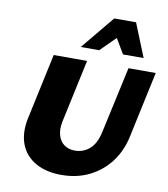

<svg xmlns="http://www.w3.org/2000/svg" viewBox="-99 -1010 971 1110"><g transform="rotate(10 386.0 -455.0)"><path d="M336 17Q247 17 185 -18Q123 -53 97.5 -117.5Q72 -182 90 -271L173 -658H369L290 -290Q280 -241 290.5 -206Q301 -171 327 -153Q353 -135 389 -135Q438 -135 475 -167Q512 -199 527 -269L612 -658H772L689 -271Q671 -185 622.5 -120.5Q574 -56 501 -19.5Q428 17 336 17ZM319 -731 481 -927H609L547 -850L427 -731ZM567 -731 497 -849 481 -927H609L688 -731Z"/></g></svg>

Font: Ysabeau Black
Style: Italic
Weight: 900
Italic angle: -12°
Version: Version 2.000;gftools[0.9.27.dev2+g8671c4b]